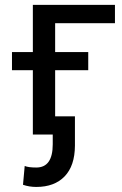

<svg xmlns="http://www.w3.org/2000/svg" viewBox="-20 -548 498 782"><path d="M28.8 0ZM448.2 -453.6H204.6V0H113.8V-528.3H448.2ZM339.4 -262.2H28.8V-335.9H339.4ZM285.2 -74.2V45.4Q284.7 127.4 243.2 170.4Q201.7 213.4 127.9 213.4Q99.1 213.4 73.7 204.6L80.6 127.9Q95.2 134.3 127.9 134.3Q194.8 134.3 194.8 39.6V-74.2Z"/></svg>

Font: Roboto
Style: Regular
Weight: 400
Designer: Google
Version: Version 2.134; 2016; ttfautohint (v1.6)